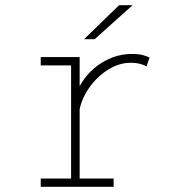

<svg xmlns="http://www.w3.org/2000/svg" viewBox="-20 -720 690 740"><path d="M137 0V-32H254V-468H137V-500H287V-371V-32H418V0ZM286 -293 259.5 -297Q261 -327.5 273 -358.2Q285 -389 305.5 -416.8Q326 -444.5 354 -465.8Q382 -487 416 -499.5Q450 -512 488 -512Q516 -512 532.8 -507Q549.5 -502 556.5 -498L544.5 -464Q539 -468 523 -473Q507 -478 482 -478Q447.5 -478 414.5 -461.5Q381.5 -445 354.2 -418Q327 -391 309 -358.2Q291 -325.5 286 -293ZM345 -569H304L439 -700H491Z"/></svg>

Font: Trispace Thin
Style: Regular
Weight: 100
Designer: Tyler Finck
Foundry: Etcetera Type Company
Version: Version 1.210